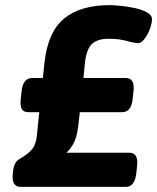

<svg xmlns="http://www.w3.org/2000/svg" viewBox="-20 -728 612 748"><path d="M60 0Q24 0 30 -53L32 -70Q34 -81 39.5 -92Q45 -103 60 -111Q91 -129 106 -148Q121 -167 124 -203L133 -291H91Q72 -291 65 -303Q58 -315 61 -344L64 -371Q69 -424 105 -424H147L153 -482Q166 -603 229.5 -655.5Q293 -708 408 -708Q421 -708 448 -705.5Q475 -703 503.5 -697Q532 -691 552 -680Q572 -669 572 -654Q572 -636 563.5 -614Q555 -592 542.5 -576Q530 -560 519 -560Q504 -560 473.5 -568.5Q443 -577 404 -577Q360 -577 338.5 -557Q317 -537 311 -484L305 -424H471Q506 -424 500 -371L497 -344Q492 -291 456 -291H291L287 -256Q282 -203 270.5 -177.5Q259 -152 239 -133H484Q520 -133 514 -81L511 -53Q505 0 470 0Z"/></svg>

Font: Asap Semi Expanded Semi Expanded ExtraBold
Style: Italic
Weight: 800
Width: 6
Italic angle: -6°
Designer: Pablo Cosgaya
Foundry: Omnibus-Type
Version: Version 3.001; ttfautohint (v1.8.4.7-5d5b)